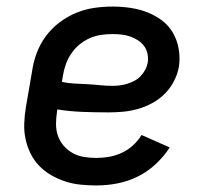

<svg xmlns="http://www.w3.org/2000/svg" viewBox="-20 -558 640 586"><path d="M274 8Q250 8 225.5 5.5Q201 3 178.5 -4.5Q156 -12 136 -23.5Q116 -35 100 -51.5Q84 -68 73.5 -89Q63 -110 58 -133.5Q53 -157 54 -181.5Q55 -206 59 -231L78 -341Q82 -369 92 -396Q102 -423 119.5 -447Q137 -471 161.5 -489.5Q186 -508 213 -519Q240 -530 268 -534Q296 -538 324 -538Q351 -538 378 -534Q405 -530 429.5 -520.5Q454 -511 474.5 -495.5Q495 -480 508 -457.5Q521 -435 525.5 -408Q530 -381 526 -354Q522 -332 511 -310.5Q500 -289 483 -272Q466 -255 445 -243.5Q424 -232 401 -225.5Q378 -219 355.5 -217Q333 -215 311 -215Q271 -215 232 -216.5Q193 -218 155 -224L154 -217Q151 -198 151 -179Q151 -160 157 -143Q163 -126 175 -112.5Q187 -99 202.5 -90.5Q218 -82 236.5 -79Q255 -76 274 -76Q294 -76 313.5 -79.5Q333 -83 351.5 -91.5Q370 -100 385.5 -114Q401 -128 412 -146L498 -108Q480 -80 454.5 -56.5Q429 -33 399 -18.5Q369 -4 337.5 2Q306 8 274 8ZM324 -296Q335 -296 346.5 -297.5Q358 -299 369 -302.5Q380 -306 390.5 -311.5Q401 -317 409.5 -326Q418 -335 423.5 -345.5Q429 -356 431 -367Q433 -381 430 -394.5Q427 -408 419.5 -418Q412 -428 401 -435Q390 -442 377.5 -446.5Q365 -451 351 -452.5Q337 -454 324 -454Q306 -454 288.5 -451.5Q271 -449 254 -441.5Q237 -434 222.5 -422Q208 -410 197.5 -394.5Q187 -379 181 -362Q175 -345 172 -327L169 -308Q188 -304 207.5 -303Q227 -302 246.5 -301Q266 -300 285 -298Q304 -296 324 -296Z"/></svg>

Font: Iosevka Curly Medium Extended
Style: Italic
Weight: 500
Width: 7
Italic angle: -9°
Monospace: yes
Designer: Belleve Invis
Foundry: Belleve Invis
Version: Version 11.1.0; ttfautohint (v1.8.3)